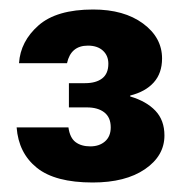

<svg xmlns="http://www.w3.org/2000/svg" viewBox="-20 -732 391 404"><path d="M175 -348Q96 -348 57.5 -379Q19 -410 15 -464H124Q127 -442 139 -433Q151 -424 170 -424Q189 -424 201 -434.5Q213 -445 213 -464Q213 -485 199.5 -495.5Q186 -506 163 -506H125V-557H159Q182 -557 195 -567Q208 -577 208 -598Q208 -615 196.5 -625.5Q185 -636 165 -636Q129 -636 121 -599H20Q23 -645 61 -678.5Q99 -712 176 -712Q241 -712 281 -682.5Q321 -653 321 -609Q321 -578 303.5 -558.5Q286 -539 254 -531V-529Q288 -519 307 -499Q326 -479 326 -447Q326 -404 285 -376Q244 -348 175 -348Z"/></svg>

Font: Host Grotesk ExtraBold
Style: Regular
Weight: 800
Designer: Doğukan Karapınar
Foundry: Element Type
Version: Version 1.003; ttfautohint (v1.8.4.7-5d5b)